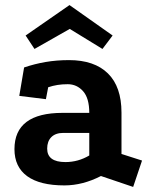

<svg xmlns="http://www.w3.org/2000/svg" viewBox="-20 -711 600 757"><path d="M378 -17Q306 20 234 20Q137 20 87 -16.5Q37 -53 37 -123Q37 -266 227 -266H332Q332 -324 307.5 -351.5Q283 -379 247 -379Q225 -379 206.5 -376Q188 -373 170 -367L161 -320L56 -333L75 -445Q116 -459 159.5 -466.5Q203 -474 252 -474Q352 -474 405.5 -421.5Q459 -369 459 -267V-104L540 -78L505 26ZM230 -187Q199 -187 182.5 -170.5Q166 -154 166 -125Q166 -72 238 -72Q288 -72 332 -98V-187ZM254 -691 424 -571 384 -518 255 -597 116 -518 81 -571Z"/></svg>

Font: Podkova ExtraBold
Style: Regular
Weight: 800
Designer: Ilya Yudin
Foundry: Cyreal (www.cyreal.org)
Version: Version 2.103